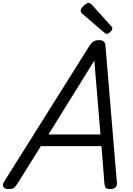

<svg xmlns="http://www.w3.org/2000/svg" viewBox="-64 -1277 909 1311"><path d="M-7 14Q-33 14 -41 -1Q-49 -16 -35 -38L546 -963Q561 -986 575 -994.5Q589 -1003 614 -1003Q633 -1003 644.5 -993.5Q656 -984 657 -953L734 -31Q737 -11 725.5 1.5Q714 14 688 14Q666 14 658.5 5.5Q651 -3 649 -23L629 -279H215L57 -26Q40 0 29.5 7Q19 14 -7 14ZM267 -359H622L580 -863ZM665 -1046Q661 -1046 656 -1049Q651 -1052 646 -1056L502 -1180Q492 -1188 489.5 -1193Q487 -1198 487 -1205Q487 -1215 497 -1227Q507 -1239 519.5 -1248Q532 -1257 542 -1257Q548 -1257 552.5 -1254Q557 -1251 562 -1246L694 -1100Q701 -1093 702 -1089.5Q703 -1086 703 -1083Q703 -1073 689.5 -1059.5Q676 -1046 665 -1046Z"/></svg>

Font: Playwrite AU SA
Style: Regular
Weight: 400
Designer: Veronika Burian, José Scaglione
Foundry: TypeTogether
Version: Version 1.002